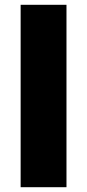

<svg xmlns="http://www.w3.org/2000/svg" viewBox="-20 -780 363 800"><path d="M257 0H66V-760H257Z"/></svg>

Font: Noto Sans Georgian Black
Style: Regular
Weight: 900
Designer: Monotype Design Team, Akaki Razmadze
Foundry: Google LLC
Version: Version 2.005; ttfautohint (v1.8.4.7-5d5b)